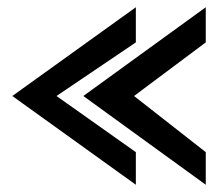

<svg xmlns="http://www.w3.org/2000/svg" viewBox="-20 -547 611 530"><path d="M14 -282 355 -37V-127L136 -282L355 -430V-527ZM210 -282 548 -37V-127L350 -282L548 -430V-527Z"/></svg>

Font: Charger Sport
Style: BdExt
Weight: 700
Designer: Jasper
Foundry: Cannot Into Space Fonts
Version: Version 1.1